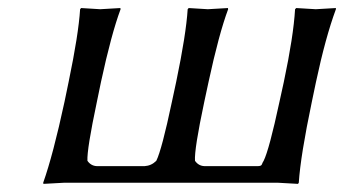

<svg xmlns="http://www.w3.org/2000/svg" viewBox="-20 -452 851 475"><path d="M751.5 -200.2Q723.6 -67.4 719.2 0L717.3 2.9Q715.3 2.9 666 0H140.1Q140.1 0 87.4 2.9L86.9 0Q111.3 -68.8 139.6 -200.2L149.9 -250Q174.3 -367.2 178.2 -429.2L180.7 -432.1Q182.6 -432.1 228 -429.2Q228 -429.2 277.8 -432.1L278.3 -429.2Q255.4 -367.7 230 -250L219.7 -200.2Q194.8 -82.5 196.3 -54.2Q205.1 -41.5 219.7 -41H337.9Q354.5 -42 366.7 -54.2Q380.4 -82 405.3 -200.2L416 -250Q440.4 -367.2 444.3 -429.2L446.8 -432.1Q448.7 -432.1 494.1 -429.2Q494.1 -429.2 543.9 -432.1L544.4 -429.2Q521.5 -367.7 496.1 -250L485.4 -200.2Q460.4 -82.5 462.4 -54.2Q471.2 -41.5 485.8 -41H617.7Q626.5 -41 627.9 -45.4Q629.9 -50.8 632.3 -54.2Q646 -82 671.4 -200.2L682.1 -249Q706.1 -362.3 710 -429.2L712.9 -432.1Q714.8 -432.1 761.2 -429.2L811 -432.1V-429.2Q785.2 -359.4 761.7 -249Z"/></svg>

Font: Linux Biolinum Capitals O
Style: Italic Samll Caps
Weight: 400
Italic angle: -12°
Designer: Philipp H. Poll
Foundry: Philipp H. Poll
Version: Version 0.6.2